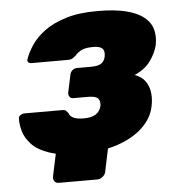

<svg xmlns="http://www.w3.org/2000/svg" viewBox="-49 -576 692 737"><g transform="rotate(-5 297.5 -208.0)"><path d="M148 114Q137 114 131.5 106Q126 98 128 88L155 -39L357 -46L329 88Q327 98 317.5 106Q308 114 297 114ZM240 10Q166 10 121 -5.5Q76 -21 53.5 -45.5Q31 -70 23.5 -97Q16 -124 17 -146Q17 -153 24.5 -158Q32 -163 38 -163H184Q196 -163 200 -159Q204 -155 208 -150Q212 -137 226 -130.5Q240 -124 266 -124Q295 -124 311.5 -134.5Q328 -145 333 -166Q336 -184 327.5 -194.5Q319 -205 288 -205H231Q222 -205 217.5 -212Q213 -219 214 -227L229 -297Q231 -306 238.5 -312.5Q246 -319 256 -319H311Q338 -319 350.5 -328Q363 -337 366 -355Q368 -366 365.5 -375Q363 -384 353.5 -389Q344 -394 324 -394Q296 -394 281 -387Q266 -380 254 -366Q248 -361 242 -357Q236 -353 223 -353H83Q75 -353 71 -358Q67 -363 70 -370Q78 -394 96.5 -422Q115 -450 148 -474.5Q181 -499 231 -514.5Q281 -530 352 -530Q419 -530 463 -519Q507 -508 532 -487.5Q557 -467 564 -440Q571 -413 565 -381Q557 -349 535.5 -319.5Q514 -290 474 -273Q502 -263 515.5 -243Q529 -223 531.5 -197.5Q534 -172 528 -146Q519 -102 481.5 -66.5Q444 -31 382.5 -10.5Q321 10 240 10Z"/></g></svg>

Font: Rubik ExtraBold
Style: Italic
Weight: 800
Italic angle: -12°
Designer: Hubert and Fischer
Foundry: Hubert and Fischer
Version: Version 2.300;gftools[0.9.30]